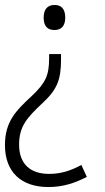

<svg xmlns="http://www.w3.org/2000/svg" viewBox="-25 -560 424 774"><path d="M238 -489C238 -523 223 -540 195 -540C167 -540 151 -523 151 -489C151 -455 166 -439 194 -439C223 -439 238 -456 238 -489ZM221 -320V-342H173V-325C173 -257 159 -226 104 -174C38 -113 -5 -69 -5 25C-5 134 61 194 170 194C229 194 277 178 325 153L303 105C262 127 223 141 173 141C98 141 52 102 52 23C52 -50 83 -85 147 -145C205 -199 221 -238 221 -320Z"/></svg>

Font: Noto Sans Bengali SemiCondensed Light
Style: Regular
Weight: 300
Width: 4
Designer: Joana Ranito - Universal Thirst; Jelle Bosma - Monotype Design Team
Foundry: Universal Thirst ehf.
Version: Version 3.000